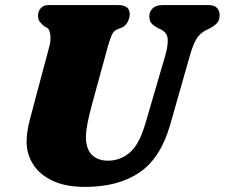

<svg xmlns="http://www.w3.org/2000/svg" viewBox="-20 -720 882 754"><path d="M551.5 -237 629.5 -503.5Q640.5 -543 638.5 -567.5Q636.5 -592 612.5 -604L602.5 -608.5Q581 -620 573.5 -630.2Q566 -640.5 566.5 -657Q566.5 -674.5 579.5 -687.2Q592.5 -700 617.5 -700H799.5Q821.5 -700 832 -689Q842.5 -678 842.5 -661Q842.5 -639.5 831 -628Q819.5 -616.5 800.5 -607L791 -602.5Q764 -589.5 750.2 -565.2Q736.5 -541 724 -496L648 -229Q610.5 -98.5 527 -42.2Q443.5 14 315 14Q236.5 14 185.2 -10.8Q134 -35.5 108.8 -76.8Q83.5 -118 84.5 -167Q85 -201.5 95.8 -244.5Q106.5 -287.5 115.5 -319.5L173 -534.5Q180 -559.5 177.8 -581.2Q175.5 -603 166.5 -610L155.5 -615.5Q141 -627.5 135 -636.2Q129 -645 129.5 -661Q130 -676.5 140.5 -688.2Q151 -700 169 -700H445Q489.5 -700 489.5 -663.5Q489 -648 480.5 -632.5Q472 -617 456 -610.5L443 -606Q426.5 -599.5 419 -582.8Q411.5 -566 403 -535.5L344 -320Q330 -269 324 -238Q318 -207 317.5 -184Q317 -136.5 340 -112.8Q363 -89 404.5 -89Q451.5 -89 489.2 -120.5Q527 -152 551.5 -237Z"/></svg>

Font: Fraunces 9pt S050 Black
Style: Italic
Weight: 900
Italic angle: -16°
Version: Version 1.000; ttfautohint (v1.8.3)